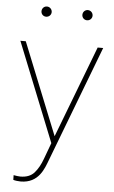

<svg xmlns="http://www.w3.org/2000/svg" viewBox="-62 -762 601 1016"><g transform="rotate(5 239.0 -253.5)"><path d="M245.6 -41 49.8 -528.3H21L231.4 -2.9L199.7 83C188.5 113.8 174.8 138.7 157.7 158.2C140.6 177.7 115.7 187.5 83 187.5C76.7 187.5 57.1 185.5 47.4 183.1L47.9 208C55.7 211.4 76.7 213.4 86.9 213.4C184.1 213.4 209 132.3 226.1 87.9L460.9 -528.3H431.6ZM118.7 -693.8C118.7 -678.7 130.4 -667 145.5 -667C160.6 -667 172.9 -678.7 172.9 -693.8C172.9 -709 160.6 -721.2 145.5 -721.2C130.4 -721.2 118.7 -709 118.7 -693.8ZM335.9 -693.8C335.9 -678.7 347.7 -667 362.8 -667C377.9 -667 390.1 -678.7 390.1 -693.8C390.1 -709 377.9 -721.2 362.8 -721.2C347.7 -721.2 335.9 -709 335.9 -693.8Z"/></g></svg>

Font: Vazirmatn Thin
Style: Regular
Weight: 100
Designer: Saber Rastikerdar
Foundry: Saber Rastikerdar
Version: Version 33.003